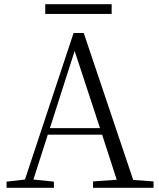

<svg xmlns="http://www.w3.org/2000/svg" viewBox="-20 -888 752 908"><path d="M194 -822H508V-868H194ZM333 -647 453 -282H216ZM420 0H706V-30L610 -37L376 -732H328L98 -39L11 -29V0H235V-29L138 -39L206 -251H463L532 -38L420 -30Z"/></svg>

Font: Noto Serif CJK SC Light
Style: Regular
Weight: 300
Designer: Ryoko NISHIZUKA 西塚涼子 (kana & ideographs); Frank Grießhammer (Latin, Greek & Cyrillic); Wenlong ZHANG 张文龙 (bopomofo); San
Foundry: Adobe
Version: Version 2.001;hotconv 1.1.0;makeotfexe 2.6.0